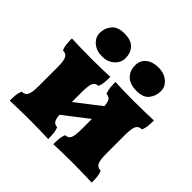

<svg xmlns="http://www.w3.org/2000/svg" viewBox="-170 -843 1013 1013"><g transform="rotate(45 337.0 -336.5)"><path d="M357 3Q357 -22 359 -40.5Q361 -59 368 -75Q391 -75 399 -94Q407 -113 407 -162V-296Q407 -346 399 -364.5Q391 -383 368 -383Q361 -400 359 -418Q357 -436 357 -461Q378 -460 416.5 -459Q455 -458 495 -458Q538 -458 580 -459Q622 -460 644 -461Q644 -436 642 -418Q640 -400 633 -383Q608 -383 599 -364.5Q590 -346 590 -296V-162Q590 -113 599 -94Q608 -75 633 -75Q640 -59 642 -40.5Q644 -22 644 3Q622 2 580 1Q538 0 495 0Q455 0 416.5 1Q378 2 357 3ZM32 3Q32 -22 34 -40.5Q36 -59 43 -75Q68 -75 77 -94Q86 -113 86 -162V-296Q86 -346 77 -364.5Q68 -383 43 -383Q36 -400 34 -418Q32 -436 32 -461Q55 -460 96.5 -459Q138 -458 181 -458Q221 -458 259.5 -459Q298 -460 319 -461Q319 -436 317 -418Q315 -400 308 -383Q286 -383 277.5 -364.5Q269 -346 269 -296V-162Q269 -113 277.5 -94Q286 -75 308 -75Q315 -59 317 -40.5Q319 -22 319 3Q298 2 259.5 1Q221 0 181 0Q138 0 96.5 1Q55 2 32 3ZM232 -100V-195L440 -356V-261ZM469 -506Q419 -506 393.5 -531Q368 -556 368 -596Q368 -634 394.5 -655Q421 -676 464 -676Q506 -676 533.5 -653Q561 -630 561 -596Q561 -561 540 -533.5Q519 -506 469 -506ZM212 -506Q169 -506 142 -529.5Q115 -553 115 -586Q115 -621 137.5 -648.5Q160 -676 209 -676Q260 -676 283 -651Q306 -626 306 -588Q306 -554 279.5 -530Q253 -506 212 -506Z"/></g></svg>

Font: Vollkorn Black
Style: Regular
Weight: 900
Designer: Friedrich Althausen
Foundry: Friedrich Althausen
Version: Version 5.000